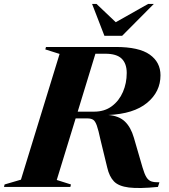

<svg xmlns="http://www.w3.org/2000/svg" viewBox="-70 -955 862 981"><path d="M220 -35.5 292.5 -12.5 289.5 0H-49.5L-46.5 -12.5L37 -37L234.5 -679.5L161.5 -702.5L165 -715H521.5Q640.5 -715 695.2 -676Q750 -637 750 -570.5Q750 -486 681.5 -429.5Q613 -373 483.5 -367.5Q538 -363 568.2 -334Q598.5 -305 614 -251.5L658.5 -98.5Q668 -66 678 -49.8Q688 -33.5 703.2 -28.2Q718.5 -23 744.5 -23.5L737 0Q641 9.5 588.5 3Q536 -3.5 512.2 -28.2Q488.5 -53 478 -98.5L443.5 -240.5Q433 -290 424.8 -313.2Q416.5 -336.5 405.8 -343.2Q395 -350 376.5 -350H316.5ZM410.5 -384.5Q464 -384.5 501.2 -412.2Q538.5 -440 558 -485Q577.5 -530 577.5 -582Q577.5 -630 551.8 -655.2Q526 -680.5 468 -680.5H417.5L327 -384.5ZM716 -935 554 -772H463.5L400.5 -935H423L521.5 -841.5L687 -935Z"/></svg>

Font: Newsreader Display
Style: Bold Italic
Weight: 700
Italic angle: -17°
Designer: Hugues Gentile
Foundry: Production Type
Version: Version 1.001